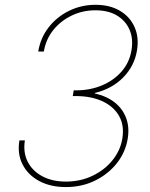

<svg xmlns="http://www.w3.org/2000/svg" viewBox="-20 -757 615 787"><path d="M250 9.8Q187 9.8 140.9 -14.9Q94.7 -39.6 72.5 -83Q50.3 -126.5 59.6 -181.6H82Q74.2 -132.8 93.3 -94.7Q112.3 -56.6 153.1 -34.7Q193.8 -12.7 250 -12.7Q309.6 -12.7 359.1 -36.4Q408.7 -60.1 441.2 -100.3Q473.6 -140.6 481.4 -189Q490.2 -241.7 468.5 -280.8Q446.8 -319.8 400.6 -341.6Q354.5 -363.3 289.1 -363.3H278.3L282.2 -386.7H292.5Q348.6 -386.7 397.2 -406.7Q445.8 -426.8 478.3 -463.9Q510.7 -501 519 -551.3Q526.9 -598.1 511 -635Q495.1 -671.9 459.5 -693.4Q423.8 -714.8 371.1 -714.8Q318.8 -714.8 273.7 -693.1Q228.5 -671.4 198.2 -633.5Q168 -595.7 159.7 -545.9H136.7Q146 -602.1 179.4 -645Q212.9 -688 262.9 -712.6Q313 -737.3 371.6 -737.3Q430.2 -737.3 471.4 -712.9Q512.7 -688.5 531.5 -646.2Q550.3 -604 541.5 -550.3Q531.2 -486.8 485.4 -439.9Q439.5 -393.1 369.1 -376L368.2 -374Q418 -362.8 450.7 -336.7Q483.4 -310.5 497.3 -272.5Q511.2 -234.4 503.4 -188Q494.1 -132.3 458.7 -87.6Q423.3 -43 369.4 -16.6Q315.4 9.8 250 9.8Z"/></svg>

Font: Inter 20pt Thin
Style: Italic
Weight: 250
Italic angle: -9.3988°
Version: Version 4.001;git-66647c0bb